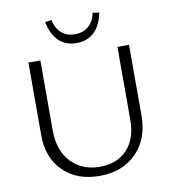

<svg xmlns="http://www.w3.org/2000/svg" viewBox="-93 -942 923 1028"><g transform="rotate(-10 368.5 -427.5)"><path d="M515 -856 480 -861Q471 -815 441.5 -789.5Q412 -764 368 -764Q324 -764 294.5 -789.5Q265 -815 256 -861L221 -856Q234 -788 271.5 -752Q309 -716 368 -716Q427 -716 464.5 -752Q502 -788 515 -856ZM366 6Q243 6 169 -67Q95 -140 95 -263V-658H160V-280Q160 -168 219.5 -105Q279 -42 376 -42Q470 -42 524.5 -100.5Q579 -159 579 -260V-658H642V-274Q642 -147 566.5 -70.5Q491 6 366 6Z"/></g></svg>

Font: EauTestSC Semilight
Style: Regular
Weight: 300
Designer: Christian Thalmann (Catharsis Fonts)
Version: Version 0.001;PS 000.001;hotconv 1.0.88;makeotf.lib2.5.64775